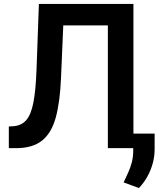

<svg xmlns="http://www.w3.org/2000/svg" viewBox="-20 -747 800 968"><path d="M24.5 0V-109.4L45.1 -110.4Q87 -112.9 111.7 -140.6Q136.4 -168.3 148.3 -229.8Q160.2 -291.2 164.1 -394.5L176.1 -727.3H652.7V0H523.8V-619H299L287.6 -353.7Q282.7 -234.4 261.5 -155.9Q240.4 -77.4 192.6 -38.7Q144.9 0 60 0ZM759.6 -73.5V5Q759.6 41.5 750 76.7Q740.4 111.9 722.7 143.6Q704.9 175.4 680.4 201L603.3 172.6Q614.7 148.1 625.9 123.8Q637.1 99.4 644.4 72.1Q651.6 44.7 651.6 11.7V-73.5Z"/></svg>

Font: InterMG SemiBold
Style: Regular
Weight: 600
Designer: Rasmus Andersson
Foundry: rsms
Version: Version 3.019;December 26, 2023;FontCreator 15.0.0.2955 64-b